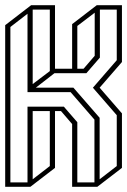

<svg xmlns="http://www.w3.org/2000/svg" viewBox="-20 -720 490 740"><path d="M0 0V-623L100 -700H192V-455H258V-627L353 -700H450V-481L364 -382L450 -283V-73L355 0H258V-242L215 -292H192V-73L97 0ZM430 -276 338 -382 339 -383 430 -488V-683H365V-498L313 -438H190L118 -382H263L364 -266V-29L430 -80ZM106 -683V-396L172 -446V-683ZM345 -505V-671L278 -620V-455H302ZM86 -365V-667L20 -616V-17H86V-309H226L278 -249V-17H344V-259L252 -365ZM172 -80V-292H106V-29Z"/></svg>

Font: Imposible
Style: Regular
Weight: 400
Designer: Rodrigo Fuenzalida
Foundry: fragTYPE
Version: Version 1.000